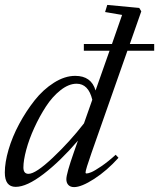

<svg xmlns="http://www.w3.org/2000/svg" viewBox="-20 -745 644 777"><path d="M43.5 11.2Q-0.5 11.2 -0.5 -46.9Q-0.5 -87.4 14.6 -139.4Q29.8 -191.4 57.6 -243.2Q85.4 -294.9 120.1 -338.9Q154.8 -382.8 198.5 -410.4Q242.2 -438 284.2 -438Q349.6 -438 366.7 -378.9L423.3 -539.6H319.3V-566.9H433.1L474.1 -684.6L405.3 -696.3L414.1 -725.1L543.5 -712.9L551.8 -699.2L505.4 -566.9H604V-539.6H495.6L350.6 -127Q326.2 -57.6 326.2 -46.9Q326.2 -43 330.6 -43Q336.9 -43 349.9 -48.3Q362.8 -53.7 389.9 -72Q417 -90.3 448.2 -118.7L459.5 -106.4Q412.6 -54.2 361.1 -21Q309.6 12.2 279.8 12.2Q265.1 12.2 256.8 3.7Q248.5 -4.9 248.5 -20Q248.5 -42 279.3 -129.9L295.4 -175.8Q224.1 -92.8 156.2 -40.8Q88.4 11.2 43.5 11.2ZM74.7 -67.4Q74.7 -41.5 95.2 -41.5Q124.5 -41.5 193.6 -106.7Q262.7 -171.9 319.8 -245.6L353.5 -341.3Q337.9 -406.2 290 -406.2Q258.3 -406.2 225.1 -380.1Q191.9 -354 165.8 -313.7Q139.6 -273.4 118.7 -227.5Q97.7 -181.6 86.2 -138.7Q74.7 -95.7 74.7 -67.4Z"/></svg>

Font: Elstob 14pt
Style: Italic
Weight: 400
Italic angle: -20°
Designer: Peter S. Baker
Version: Version 1.015